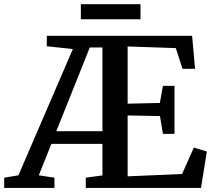

<svg xmlns="http://www.w3.org/2000/svg" viewBox="-60 -918 1040 938"><path d="M-39.5 0V-50L30 -61.5L296 -678.5L168.5 -692V-743H878.5L893 -582H831.5L799 -683L563.5 -691V-411.5L721 -415L736 -498.5H792.5V-264H736L721.5 -351L563.5 -354V-56.5L829.5 -68L887 -197L950.5 -177.5L922 0H359V-50L440.5 -61V-215H191L129.5 -61.5L206 -50V0ZM215 -277H440.5V-686H378.5L325.5 -553ZM626.5 -897.5V-824H335V-897.5Z"/></svg>

Font: Merriweather 28pt SemiBold
Style: Regular
Weight: 600
Version: Version 2.100